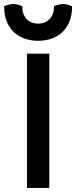

<svg xmlns="http://www.w3.org/2000/svg" viewBox="-56 -928 375 948"><path d="M77.1 -663.1H187.5V0H77.1ZM132.3 -726.6Q100.1 -726.6 69.8 -736.1Q39.6 -745.6 16.1 -766.1Q-7.3 -786.6 -21.5 -819.1Q-35.6 -851.6 -35.6 -897Q-22.9 -902.8 -11.2 -905.5Q0.5 -908.2 7.8 -908.2Q16.1 -908.2 27.6 -905.8Q39.1 -903.3 53.7 -897.9Q53.7 -858.4 74.5 -835Q95.2 -811.5 132.3 -811.5Q168.9 -811.5 189.9 -835Q210.9 -858.4 210.9 -897.9Q225.6 -903.3 236.8 -905.8Q248 -908.2 256.3 -908.2Q263.7 -908.2 275.4 -905.8Q287.1 -903.3 299.8 -896.5Q299.8 -851.1 285.6 -818.8Q271.5 -786.6 248.3 -766.1Q225.1 -745.6 194.8 -736.1Q164.6 -726.6 132.3 -726.6Z"/></svg>

Font: Basic
Style: Regular
Weight: 400
Designer: Magnus Gaarde
Foundry: Magnus Gaarde
Version: Version 1.003; ttfautohint (v1.1) -l 6 -r 16 -G 0 -x 16 -D l